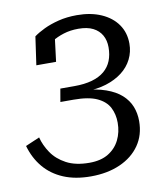

<svg xmlns="http://www.w3.org/2000/svg" viewBox="-91 -685 732 843"><g transform="rotate(-10 274.5 -264.0)"><path d="M247 90Q321 90 377.5 65Q434 40 465.5 -5.5Q497 -51 497 -113Q497 -148 485 -178Q473 -208 447 -231.5Q421 -255 378.5 -270Q336 -285 274 -290L298 -275V-293L287 -282Q339 -282 380.5 -295Q422 -308 452 -331Q482 -354 498 -386Q514 -418 514 -455Q514 -504 488.5 -540.5Q463 -577 416.5 -597.5Q370 -618 308 -618Q263 -618 225.5 -608.5Q188 -599 160 -585.5Q132 -572 113 -558L95 -432H183L196 -536Q185 -535 177 -532Q169 -529 163 -524Q157 -519 152.5 -511Q148 -503 145 -493Q162 -510 185 -524.5Q208 -539 238 -548.5Q268 -558 304 -558Q344 -558 369.5 -545Q395 -532 408 -509Q421 -486 421 -455Q421 -422 410.5 -395.5Q400 -369 378 -350.5Q356 -332 322.5 -322.5Q289 -313 244 -313H181L171 -255H229Q297 -255 334.5 -237.5Q372 -220 387.5 -190Q403 -160 403 -122Q403 -80 386 -45.5Q369 -11 335.5 9.5Q302 30 251 30Q189 30 148 8Q107 -14 84 -48Q61 -82 52 -118L-11 -91Q5 -35 39 5.5Q73 46 125 68Q177 90 247 90Z"/></g></svg>

Font: Roboto Serif 20pt
Style: Italic
Weight: 400
Italic angle: -10°
Designer: Greg Gazdowicz
Foundry: Commercial Type
Version: Version 1.008